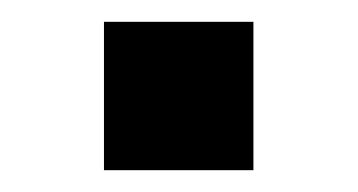

<svg xmlns="http://www.w3.org/2000/svg" viewBox="-20 -156 328 176"><path d="M75.3 -136H212.3V0H75.3Z"/></svg>

Font: 42dot Sans Light
Style: Regular
Weight: 300
Designer: 42dot
Version: Version 1.000